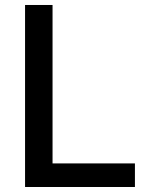

<svg xmlns="http://www.w3.org/2000/svg" viewBox="-20 -747 604 767"><path d="M519 0H80.1V-727.1H189.9V-94.2H519Z"/></svg>

Font: Telcell.Market Med
Style: Regular
Weight: 500
Designer: Rasmus Andersson, Sedrak Mkrtchyan
Version: Version 3.019;git-0a5106e0b